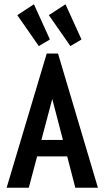

<svg xmlns="http://www.w3.org/2000/svg" viewBox="-20 -880 490 900"><path d="M333 0 295 -147H154L115 0H11L199 -629H252L439 0ZM225 -416 174 -224H275ZM162 -664 61 -809 139 -860 214 -695ZM310 -664 209 -809 287 -860 362 -695Z"/></svg>

Font: Inconsolata SemiCondensed Bold
Style: Regular
Weight: 700
Width: 4
Monospace: yes
Designer: Raph Levien, Cyreal, Brenton Simpson
Foundry: Raph Levien, Cyreal, Google
Version: Version 3.001; ttfautohint (v1.8.2.53-6de2)